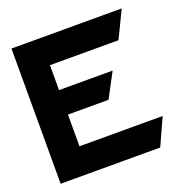

<svg xmlns="http://www.w3.org/2000/svg" viewBox="-109 -677 737 774"><g transform="rotate(-20 259.5 -290.0)"><path d="M22 0H449L502 -116H145V-252H319L375 -357H145V-464H439L495 -580H22Z"/></g></svg>

Font: Charger Sport
Style: Ult
Weight: 1000
Designer: Jasper
Foundry: Cannot Into Space Fonts
Version: Version 1.1